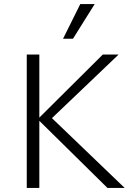

<svg xmlns="http://www.w3.org/2000/svg" viewBox="-20 -927 648 947"><path d="M510 0 166 -339 487 -658H565L217 -326L222 -358L595 0ZM112 0V-658H174V0ZM291 -736 376 -907H447L340 -736Z"/></svg>

Font: Ysabeau Office Light
Style: Regular
Weight: 300
Designer: Christian Thalmann (Catharsis Fonts)
Version: Version 2.001;gftools[0.9.30]; featfreeze: tnum,lnum,ss02